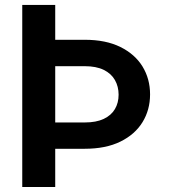

<svg xmlns="http://www.w3.org/2000/svg" viewBox="-20 -747 697 767"><path d="M68.9 -727.3H200.6V0H68.9ZM130 -588.1H318.5Q402.7 -588.1 460.9 -559.3Q519.2 -530.5 549.4 -481.2Q579.5 -431.8 579.5 -370Q579.5 -308.2 549.4 -259.1Q519.2 -209.9 460.9 -181.3Q402.7 -152.7 318.5 -152.7H130V-257.8H318.5Q364.3 -257.8 394.4 -272Q424.4 -286.2 439.1 -311.3Q453.8 -336.3 453.8 -368.6Q453.8 -401.3 439.1 -427.2Q424.4 -453.1 394.4 -467.9Q364.3 -482.6 318.5 -482.6H130Z"/></svg>

Font: InterMG SemiBold
Style: Regular
Weight: 600
Designer: Rasmus Andersson
Foundry: rsms
Version: Version 3.019;December 26, 2023;FontCreator 15.0.0.2955 64-b